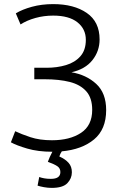

<svg xmlns="http://www.w3.org/2000/svg" viewBox="-20 -726 593 935"><path d="M232 189Q213 189 194 185.5Q175 182 163 178L171 136Q182 140 196 142.5Q210 145 228 145Q274 145 274 112Q274 94 260 84Q246 74 213 62Q217 51 222.5 38.5Q228 26 235 13Q165 13 112.5 -2.5Q60 -18 33 -33L54 -87Q83 -73 128 -58Q173 -43 233 -43Q320 -43 374.5 -79Q429 -115 429 -191Q429 -249 400 -281.5Q371 -314 319.5 -327Q268 -340 198 -340H147V-396H207Q258 -396 301.5 -409Q345 -422 371.5 -452Q398 -482 398 -532Q398 -585 357 -617.5Q316 -650 239 -650Q194 -650 152.5 -638.5Q111 -627 80 -607L57 -661Q88 -680 135.5 -693Q183 -706 239 -706Q340 -706 402.5 -663Q465 -620 465 -534Q465 -477 430 -433Q395 -389 328 -374Q400 -362 448.5 -317.5Q497 -273 497 -190Q497 -96 438 -47Q379 2 281 11Q277 17 274 23Q271 29 269 36Q298 49 314 67Q330 85 330 113Q330 143 308 166Q286 189 232 189Z"/></svg>

Font: Ubuntu Sans Light
Style: Regular
Weight: 300
Designer: Dalton Maag Ltd
Foundry: Dalton Maag Ltd
Version: Version 1.006; ttfautohint (v1.8.4.7-5d5b)